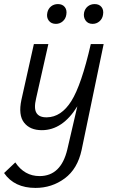

<svg xmlns="http://www.w3.org/2000/svg" viewBox="-49 -632 557 941"><path d="M225 -515Q202 -515 190 -531Q178 -547 183 -570Q187 -589 201 -600.5Q215 -612 235 -612Q257 -612 268.5 -597.5Q280 -583 276 -560Q273 -540 258.5 -527.5Q244 -515 225 -515ZM405 -515Q382 -515 370.5 -531.5Q359 -548 363 -570Q367 -589 381 -600.5Q395 -612 415 -612Q437 -612 448.5 -597.5Q460 -583 456 -560Q453 -540 438.5 -527.5Q424 -515 405 -515ZM459 -416 351 103Q331 196 268 242.5Q205 289 125 289Q21 289 -29 216L26 164Q71 231 145 231Q250 231 281 100L330 -111Q258 6 156 6Q98 6 69 -31Q40 -68 56 -143L117 -416H188L128 -150Q116 -100 130 -78Q144 -56 181 -57Q251 -58 300.5 -136.5Q350 -215 396 -416Z"/></svg>

Font: EauTestInfant Medium
Style: Italic
Weight: 500
Italic angle: -12°
Designer: Christian Thalmann (Catharsis Fonts)
Version: Version 0.001;PS 000.001;hotconv 1.0.88;makeotf.lib2.5.64775